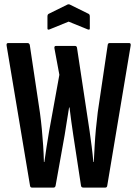

<svg xmlns="http://www.w3.org/2000/svg" viewBox="-20 -850 622 870"><path d="M125 0Q117 0 116 -9L10 -643Q8 -655 17 -655H104Q113 -655 115 -646L161 -339Q166 -302 169.5 -265.5Q173 -229 175.5 -191.5Q178 -154 179 -116H181Q186 -150 191 -184.5Q196 -219 202 -252L249 -511L227 -629Q224 -642 234 -642H319Q328 -642 329 -633L386 -256Q391 -221 395.5 -186Q400 -151 403 -116H405Q407 -155 409 -191Q411 -227 414.5 -264.5Q418 -302 423 -342L468 -646Q469 -655 477 -655H565Q574 -655 572 -643L466 -9Q465 0 457 0H358Q348 0 347 -9L312 -238Q307 -269 303 -300.5Q299 -332 295 -363H293Q288 -332 283 -301Q278 -270 273 -238L232 -9Q231 -4 228.5 -2Q226 0 223 0ZM205 -717Q195 -713 195 -721V-775Q195 -784 200 -787L285 -829Q291 -832 297 -829L382 -787Q387 -784 387 -775V-721Q387 -713 377 -717L291 -752Z"/></svg>

Font: Sofia Sans Extra Condensed
Style: Bold
Weight: 700
Designer: Botio Nikoltchev, Ani Petrova
Foundry: lettersoup
Version: Version 4.101